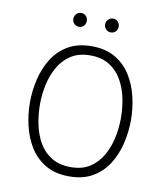

<svg xmlns="http://www.w3.org/2000/svg" viewBox="-95 -961 911 1052"><g transform="rotate(10 360.0 -435.0)"><path d="M360.5 12Q283 12 229 -19.8Q175 -51.5 142.2 -104.2Q109.5 -157 94.5 -221Q79.5 -285 79.5 -350Q79.5 -415 94.5 -479Q109.5 -543 142.2 -595.8Q175 -648.5 229 -680.2Q283 -712 360.5 -712Q438 -712 491.8 -680.2Q545.5 -648.5 578.5 -595.8Q611.5 -543 626.5 -479Q641.5 -415 641.5 -350Q641.5 -285 626.5 -221Q611.5 -157 578.5 -104.2Q545.5 -51.5 491.8 -19.8Q438 12 360.5 12ZM360.5 -39.5Q423.5 -39.5 466.5 -67.2Q509.5 -95 535.8 -141Q562 -187 573.8 -241.8Q585.5 -296.5 585.5 -350Q585.5 -409 573.8 -464.2Q562 -519.5 535.8 -564Q509.5 -608.5 466.5 -634.8Q423.5 -661 360.5 -661Q298 -661 254.8 -633.2Q211.5 -605.5 185.2 -559.5Q159 -513.5 147.2 -458.8Q135.5 -404 135.5 -350Q135.5 -291.5 147.2 -236Q159 -180.5 185.2 -136Q211.5 -91.5 254.8 -65.5Q298 -39.5 360.5 -39.5ZM449 -804.5Q433.5 -804.5 422.2 -815.5Q411 -826.5 411 -842.5Q411 -859 422.2 -870.2Q433.5 -881.5 449 -881.5Q465.5 -881.5 476 -870.2Q486.5 -859 486.5 -842.5Q486.5 -826.5 476 -815.5Q465.5 -804.5 449 -804.5ZM271.5 -804.5Q256 -804.5 245 -815.5Q234 -826.5 234 -842.5Q234 -859 245 -870.2Q256 -881.5 271.5 -881.5Q288 -881.5 298.5 -870.2Q309 -859 309 -842.5Q309 -826.5 298.5 -815.5Q288 -804.5 271.5 -804.5Z"/></g></svg>

Font: Overpass ExtraLight
Style: Regular
Weight: 250
Designer: Delve Withrington, Dave Bailey, Thomas Jockin
Foundry: Delve Fonts LLC
Version: Version 4.000